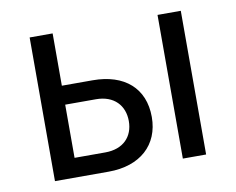

<svg xmlns="http://www.w3.org/2000/svg" viewBox="-61 -579 808 658"><g transform="rotate(-10 342.5 -250.0)"><path d="M525 0H606V-500H525ZM80 0H267C377 0 445 -62 445 -159C445 -259 378 -318 267 -318H160V-500H80ZM267 -67H160V-252H267C330 -252 365 -213 365 -159C365 -105 330 -67 267 -67Z"/></g></svg>

Font: Finlandica
Style: Regular
Weight: 400
Designer: Niklas Ekholm, Juho Hiilivirta, Jaakko Suomalainen
Foundry: Helsinki Type Studio
Version: Version 2.000;Glyphs 3.2 (3202)